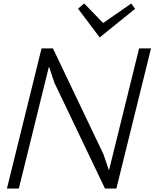

<svg xmlns="http://www.w3.org/2000/svg" viewBox="-20 -1090 893 1110"><path d="M853 -810.1 652.8 0H586.9L293.9 -612.8L264.2 -702.1H262.2L88.9 0H20L220.2 -810.1H286.1L578.1 -198.2L608.9 -107.9H610.8L784.2 -810.1ZM738.8 -1069.8 761.2 -1039.1 558.1 -875H555.2L431.2 -1040L466.8 -1069.8L575.2 -958H578.1Z"/></svg>

Font: Sinkin Sans 300 Light Italic
Style: Regular
Weight: 300
Italic angle: -112°
Designer: Keith Bates
Foundry: K-Type
Version: Sinkin Sans (version 1.0)  by Keith Bates   •   © 2014   www